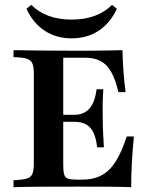

<svg xmlns="http://www.w3.org/2000/svg" viewBox="-20 -780 633 800"><path d="M36.3 0V-29Q73.4 -30.6 91.1 -35.9Q108.9 -41.1 114.9 -55.6Q121 -70.2 121 -98.4V-472.6Q121 -501.6 114.9 -515.7Q108.9 -529.8 91.1 -535.5Q73.4 -541.1 36.3 -541.9V-571Q79.8 -570.2 150 -569.4Q220.2 -568.5 313.7 -568.5Q349.2 -568.5 381 -569Q412.9 -569.4 440.3 -569.8Q467.7 -570.2 490.3 -571Q491.1 -526.6 494.4 -483.1Q497.6 -439.5 503.2 -396H473.4Q461.3 -448.4 443.5 -479.8Q425.8 -511.3 399.6 -525.4Q373.4 -539.5 335.5 -539.5H243.5V-89.5Q243.5 -65.3 247.6 -52.4Q251.6 -39.5 264.1 -35.5Q276.6 -31.5 300.8 -31.5H323.4Q369.4 -31.5 403.2 -49.6Q437.1 -67.7 462.1 -107.3Q487.1 -146.8 508.1 -211.3H537.9Q532.3 -154 529.4 -102Q526.6 -50 526.6 0Q487.1 -1.6 434.3 -2Q381.5 -2.4 309.7 -2.4Q217.7 -2.4 148.4 -2Q79 -1.6 36.3 0ZM217.7 -272.6V-301.6H364.5V-272.6ZM384.7 -166.1Q380.6 -204 369.4 -227.4Q358.1 -250.8 338.7 -261.7Q319.4 -272.6 288.7 -272.6V-301.6Q329.8 -301.6 352.8 -327.8Q375.8 -354 382.3 -408.1H410.5Q407.3 -360.5 407.7 -334.7Q408.1 -308.9 408.1 -287.1Q408.1 -270.2 408.5 -253.6Q408.9 -237.1 410.1 -216.5Q411.3 -196 412.9 -166.1ZM278.2 -620.2Q214.5 -620.2 166.1 -652Q117.7 -683.9 90.3 -743.5L110.5 -759.7Q141.1 -729 183.1 -713.7Q225 -698.4 278.2 -698.4Q331.5 -698.4 373.8 -713.7Q416.1 -729 446.8 -759.7L466.9 -743.5Q439.5 -683.9 391.1 -652Q342.7 -620.2 278.2 -620.2Z"/></svg>

Font: Playfair
Style: Bold
Weight: 700
Designer: Claus Eggers Sørensen
Foundry: Claus Eggers Sørensen
Version: Version 2.001;gftools[0.9.30]